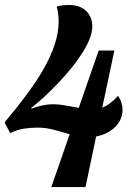

<svg xmlns="http://www.w3.org/2000/svg" viewBox="-22 -762 519 782"><path d="M261.7 -215.3 241.7 -221.2Q205.6 -231.9 181.4 -237.1Q157.2 -242.2 130.9 -242.2Q100.6 -242.2 74.2 -237.8Q47.9 -233.4 22.9 -221.2H19L-2 -260.3V-265.1Q98.6 -384.8 149.4 -470.2Q216.8 -584.5 216.8 -673.3Q216.8 -706.1 209 -735.4Q231 -741.7 258.8 -741.7Q303.7 -741.7 329.6 -716.8Q341.3 -705.1 347.7 -689.2Q354 -673.3 354 -655.3Q354 -609.9 311.5 -543.5Q275.9 -487.8 213.9 -422.4Q155.3 -361.3 105 -322.3L106 -319.3Q124 -326.7 148.2 -332Q172.4 -337.4 194.8 -337.4Q211.9 -337.4 230.2 -334.7Q248.5 -332 280.3 -326.2L298.8 -322.8L379.9 -556.2H443.8L394.5 -323.7Q427.7 -336.4 458 -371.1L460.9 -369.1Q477.1 -341.8 477.1 -314.5Q477.1 -274.9 446.8 -244.6Q416.5 -214.8 369.6 -206.1L326.2 0H187Z"/></svg>

Font: Pattaya
Style: Regular
Weight: 400
Designer: Pablo Impallari / Thai characters Designed by Thanarat Vachiruckul and Suppakit Chalermlarp
Foundry: Pablo Impallari
Version: Version 2.000